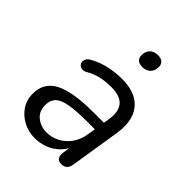

<svg xmlns="http://www.w3.org/2000/svg" viewBox="-201 -813 933 933"><g transform="rotate(45 265.0 -346.5)"><path d="M199.4 8.9Q157 8.9 120.5 -10Q84.1 -28.9 61.8 -61.8Q39.6 -94.8 39.6 -137.3Q39.6 -213.8 105.3 -247.9Q171 -282 314.6 -282H395.1L386.8 -228.6H325.9Q248.9 -228.6 204.3 -220.7Q159.8 -212.9 140.8 -193.9Q121.8 -174.9 121.8 -142.1Q121.8 -98.1 151.2 -74.9Q180.5 -51.6 219.3 -51.6Q255.5 -51.6 287.1 -68Q318.7 -84.4 340.9 -115.5Q363.1 -146.6 369.7 -190.1L389.3 -311.7Q398.8 -369.8 374.2 -400.1Q349.6 -430.4 286.2 -430.4Q249.5 -430.4 216.1 -423.2Q182.7 -415.9 150.2 -396.6Q137.1 -389.7 126 -391.1Q115 -392.5 107.9 -399.5Q100.8 -406.6 99.8 -416.6Q98.8 -426.6 104.8 -436.9Q110.9 -447.2 126 -455Q164.3 -476.2 208.5 -485.7Q252.6 -495.3 294.8 -495.3Q363.2 -495.3 403.6 -469.7Q444.1 -444.2 459.1 -398.2Q474 -352.1 464 -290.3L423.2 -33.3Q417.4 6.9 379 6.9Q361.1 6.9 352.6 -5Q344.1 -16.9 347 -38.7L359.7 -119.8L368.3 -110.4Q354.8 -69.8 328.2 -43.2Q301.7 -16.7 268 -3.9Q234.4 8.9 199.4 8.9ZM323.8 -605.2Q303.7 -605.2 292.4 -615.3Q281.1 -625.4 281.1 -643.1Q281.1 -670.1 296.6 -685.3Q312.1 -700.5 339 -700.5Q359.2 -700.5 370.4 -690.7Q381.7 -680.9 381.7 -662.6Q381.7 -636.1 366.3 -620.7Q350.8 -605.2 323.8 -605.2Z"/></g></svg>

Font: Nunito Variable Extra Light
Style: Italic
Weight: 200
Italic angle: -9°
Designer: Vernon Adams
Foundry: Vernon Adams
Version: Version 3.602